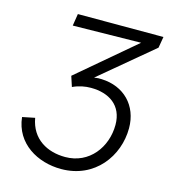

<svg xmlns="http://www.w3.org/2000/svg" viewBox="-106 -787 789 880"><g transform="rotate(15 288.5 -347.0)"><path d="M264 6C424 6 517 -123 517 -255C517 -363 444 -436 338 -440C328 -441 316 -440 302 -438L552 -647L561 -700H155L146 -643L469 -648L199 -419L215 -370C245 -384 274 -389 301 -389C386 -389 453 -347 453 -254C453 -148 382 -52 268 -52C183 -52 106 -93 89 -190L30 -178C43 -55 153 6 264 6Z"/></g></svg>

Font: Fixel Text 20240404 Light
Style: Italic
Weight: 300
Width: 4
Italic angle: -10°
Designer: AlfaBravo + MacPaw
Foundry: Kyrylo Tkachov, Marchela Mozhyna, Serhii Makarenko, Maria Weinstein, Zakhar Kryvoshyya
Version: Version 1.211;Glyphs 3.2 (3225)